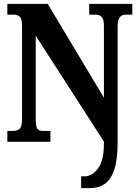

<svg xmlns="http://www.w3.org/2000/svg" viewBox="-20 -734 712 994"><path d="M400 240V179H418Q457 179 487.5 138Q518 97 518 9V-1L165 -549V-119Q165 -77 174 -66.5Q183 -56 205 -56H241V0H18V-56H45Q68 -56 81 -66.5Q94 -77 94 -119V-599Q94 -638 81.5 -648Q69 -658 53 -658H18V-714H227L518 -228V-599Q518 -634 506.5 -646Q495 -658 478 -658H442V-714H665V-658H630Q611 -658 600 -644.5Q589 -631 589 -595V2Q589 91 572 143Q555 195 523 217.5Q491 240 444 240Z"/></svg>

Font: Noto Serif Armenian ExtraCondensed Black
Style: Regular
Weight: 900
Width: 2
Designer: Monotype Design Team
Foundry: Monotype Imaging Inc.
Version: Version 2.008; ttfautohint (v1.8.4.7-5d5b)